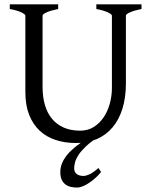

<svg xmlns="http://www.w3.org/2000/svg" viewBox="-20 -635 694 872"><path d="M439 146Q428.7 159.2 414.8 171.9Q400.9 184.6 386.2 194.6Q371.6 204.6 356.9 210.7Q342.3 216.8 330.1 216.8Q315.9 216.8 302.2 213.9Q288.6 210.9 277.8 203.1Q267.1 195.3 260.5 181.6Q253.9 168 253.9 146Q253.9 102.1 292 60.1Q314 36.6 346.7 13.7Q335.9 14.6 325.2 14.6Q274.9 14.6 232.7 0.7Q190.4 -13.2 159.9 -41.7Q129.4 -70.3 112.3 -113.8Q95.2 -157.2 95.2 -216.8V-564Q95.2 -569.8 77.4 -578.6Q59.6 -587.4 24.4 -594.2V-615.2H244.1V-594.2Q210.9 -587.4 192.1 -579.1Q173.3 -570.8 173.3 -564V-241.2Q173.3 -194.3 184.3 -157.2Q195.3 -120.1 217 -94.5Q238.8 -68.8 270.5 -55.2Q302.2 -41.5 344.2 -41.5Q378.9 -41.5 405.8 -58.3Q432.6 -75.2 450.9 -102.5Q469.2 -129.9 478.8 -164.8Q488.3 -199.7 488.3 -235.8V-564Q488.3 -569.8 470.5 -578.6Q452.6 -587.4 417.5 -594.2V-615.2H622.6V-594.2Q589.4 -587.4 570.6 -579.1Q551.8 -570.8 551.8 -564V-255.9Q551.8 -191.9 536.1 -141.6Q520.5 -91.3 491.2 -56.6Q461.9 -22 419.9 -3.4Q412.1 0 403.8 2.4Q383.8 16.6 369.6 30.3Q348.1 50.8 336.4 68.8Q324.7 86.9 320.8 102.1Q316.9 117.2 316.9 128.9Q316.9 147 328.6 155.5Q340.3 164.1 358.9 164.1Q371.1 164.1 388.9 155.3Q406.7 146.5 427.2 127.9Z"/></svg>

Font: Gentium Plus Eur
Style: Regular
Weight: 400
Designer: J. Victor Gaultney, Annie Olsen, Iska Routamaa, Becca Hirsbrunner
Foundry: SIL International
Version: Version 5.000